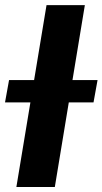

<svg xmlns="http://www.w3.org/2000/svg" viewBox="-64 -748 410 768"><path d="M275.4 -727.5 155.3 0H1.5L122.1 -727.5ZM-43.9 -338.4 -27.8 -427.7H326.2L310.1 -338.4Z"/></svg>

Font: Inter Tight
Style: Bold Italic
Weight: 700
Italic angle: -9.39999°
Designer: Rasmus Andersson
Foundry: rsms
Version: Version 3.004